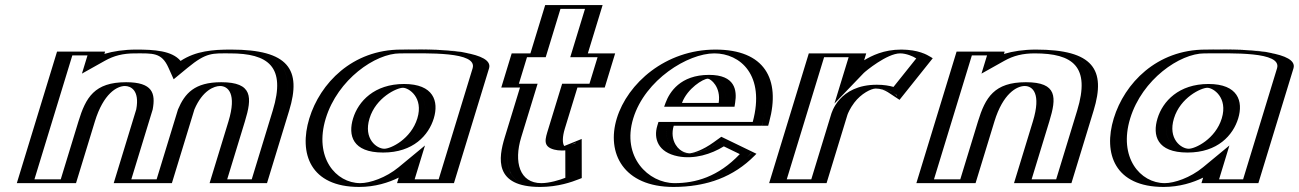

<svg xmlns="http://www.w3.org/2000/svg" viewBox="-20 -724 5135 759"><path d="M255.5 0H71.5L230.5 -520H370.5L361.6 -491C402.6 -514 452.9 -528 517.9 -528C598.9 -528 656.3 -526 685.4 -461C764.3 -526 812.9 -528 893.9 -528C1085.9 -528 1150.8 -459 1098.2 -287L1010.5 0H833.5L908.1 -244C939 -345 923.9 -384 849.9 -384C788.9 -384 752 -358 723.5 -291L634.5 0H454.5L543.5 -291C556 -358 534.9 -384 473.9 -384C399.9 -384 361 -345 330.1 -244ZM708.7 -291.9 624.1 -15H474.1L558.7 -291.9C572.3 -364.9 546.7 -399 478.5 -399C394.4 -399 346.8 -347.8 315.1 -244L245.1 -15H91.1L240.9 -505H350.9L338 -462.7L366.2 -478.6C403.7 -499.6 450.4 -513 513.3 -513C594.8 -513 644.2 -511.1 670.7 -452L677.2 -437.5L693.5 -450.9C767.5 -512 808.3 -513 889.3 -513C1076.5 -513 1133.2 -450.5 1083.2 -287L1000.1 -15H853.1L923.1 -244C954.8 -347.8 938.6 -399 854.5 -399C786.3 -399 739.8 -364.9 708.7 -291.9ZM558.7 -291.9 474.1 -15H624.1L708.7 -291.9C739.8 -364.9 786.3 -399 854.5 -399C938.6 -399 954.8 -347.8 923.1 -244L853.1 -15H1000.1L1083.2 -287C1133.2 -450.5 1076.5 -513 889.3 -513C808.3 -513 767.5 -512 693.5 -450.9L677.2 -437.5L670.7 -452C644.2 -511.1 594.8 -513 513.3 -513C450.4 -513 403.7 -499.6 366.2 -478.6L338 -462.7L350.9 -505H240.9L91.1 -15H245.1L315.1 -244C346.8 -347.8 394.4 -399 478.5 -399C546.7 -399 572.3 -364.9 558.7 -291.9ZM255.5 0 330.1 -244C360.9 -344.8 400.3 -384 473.9 -384C534.6 -384 555.9 -357.7 543.5 -291L454.5 0H634.5L723.5 -291C751.8 -357.7 789.3 -384 849.9 -384C923.5 -384 938.9 -344.8 908.1 -244L833.5 0H1010.5L1098.2 -287C1150.8 -458.8 1085.8 -528 893.9 -528C813.1 -528 764.1 -525.8 685.4 -461C656.4 -525.9 598.8 -528 517.9 -528C452.9 -528 402.6 -514 361.6 -491L370.5 -520H230.5L71.5 0ZM683.6 -291.3 599.1 -15H499.1L583.6 -291.3C595.4 -354.9 584 -399 478.5 -399C353.1 -399 319 -338.6 290.1 -244L220.1 -15H116.1L265.9 -505H325.9L303.9 -433L394.4 -483.7C430.6 -504 466.5 -513 513.3 -513C584.1 -513 618.6 -517.3 645.7 -456.9L666.5 -410.6L721.8 -456.2C796.7 -517.9 819.9 -513 889.3 -513C1040.2 -513 1111.5 -461.1 1058.2 -287L975.1 -15H878.1L948.1 -244C977 -338.6 979.9 -399 854.5 -399C749 -399 710.6 -354.9 683.6 -291.3ZM518.6 -291.6 429.5 0H659.5L748.6 -291.6C781 -367.6 827.6 -384 849.9 -384C881.3 -384 916.8 -354.2 883.1 -244L808.5 0H1035.5L1123.2 -287C1172.6 -448.4 1121.5 -528 893.9 -528C822.1 -528 755.2 -523.2 693.9 -483.2C659.4 -524.1 588.9 -528 517.9 -528C470.3 -528 426.8 -521.3 392.7 -510.9L395.5 -520H205.5L46.5 0H280.5L355.1 -244C388.8 -354.2 442.5 -384 473.9 -384C496.1 -384 532.9 -367.9 518.6 -291.6Z M1415.8 -256C1437.5 -327 1505.8 -377 1572.8 -377C1638.8 -377 1676.5 -327 1654.8 -256C1633.4 -186 1568.1 -136 1499.1 -136C1427.1 -136 1394.4 -186 1415.8 -256ZM1888.3 -454 1749.5 0H1574.5L1592.2 -58C1541.4 -16 1469.9 15 1399.9 15C1249.9 15 1181.9 -106 1227.8 -256C1273.6 -406 1415.9 -528 1565.9 -528C1634.9 -528 1914.4 -541 1888.3 -454ZM1400.8 -256C1377 -178.3 1414.5 -121 1494.5 -121C1571.5 -121 1646 -178.1 1669.8 -256C1694 -335.1 1651.4 -392 1577.3 -392C1502.4 -392 1425 -335.2 1400.8 -256ZM1873.3 -454C1887.6 -501.6 1736.5 -514.3 1621.4 -513.6C1596.1 -513.5 1575 -513 1561.3 -513C1420.5 -513 1286.5 -399 1242.8 -256C1199.1 -113 1263.6 0 1404.5 0C1470.1 0 1537.2 -29.2 1584.2 -68.1L1619.1 -96.9L1594.1 -15H1739.1ZM1400.8 -256C1425 -335.2 1502.4 -392 1577.3 -392C1651.4 -392 1694 -335.1 1669.8 -256C1646 -178.1 1571.5 -121 1494.5 -121C1414.5 -121 1377 -178.3 1400.8 -256ZM1873.3 -454 1739.1 -15H1594.1L1619.1 -96.9L1584.2 -68.1C1537.2 -29.2 1470.1 0 1404.5 0C1263.6 0 1199.1 -113 1242.8 -256C1286.5 -399 1420.5 -513 1561.3 -513C1575 -513 1596.1 -513.5 1621.4 -513.6C1736.5 -514.3 1887.6 -501.6 1873.3 -454ZM1415.8 -256C1394.4 -186.1 1427.2 -136 1499.1 -136C1568 -136 1633.4 -186.1 1654.8 -256C1676.5 -327 1638.7 -377 1572.8 -377C1505.8 -377 1437.5 -327 1415.8 -256ZM1565.9 -528C1415.9 -528 1273.6 -406 1227.8 -256C1181.9 -106 1249.9 15 1399.9 15C1469.9 15 1541.4 -16 1592.2 -58L1574.5 0H1749.5L1888.3 -454C1913.4 -537.6 1676 -528 1565.9 -528ZM1375.8 -256C1355.5 -189.6 1372.4 -121 1494.5 -121C1613.9 -121 1674.5 -189.6 1694.8 -256C1715.4 -323.6 1694 -392 1577.3 -392C1459.9 -392 1396.4 -323.6 1375.8 -256ZM1848.3 -454 1714.1 -15H1619.1L1660 -148.9L1555.8 -62.8C1505.4 -21.2 1442 0 1404.5 0C1307.1 0 1220.6 -101.7 1267.8 -256C1315 -410.3 1464 -513 1561.3 -513C1669.6 -513 1868.5 -521.2 1848.3 -454ZM1440.8 -256C1466 -338.6 1548.4 -377 1572.8 -377C1596 -377 1655 -338.6 1629.8 -256C1604.9 -174.6 1525.5 -136 1499.1 -136C1469.5 -136 1415.9 -174.7 1440.8 -256ZM1913.3 -454C1932.4 -517.8 1737.1 -529.3 1625.3 -528.6C1599.2 -528.5 1577.3 -528 1565.9 -528C1372.5 -528 1245.2 -394.7 1202.8 -256C1160.4 -117.3 1206.6 15 1399.9 15C1462.9 15 1516.6 -2.3 1556.2 -21.9L1549.5 0H1774.5Z M2101.8 -513 2160.2 -704H2337.2L2278.8 -513H2386.8L2345.6 -378H2237.6L2187.7 -215C2173.1 -167 2178 -144 2206 -144C2229 -144 2254.9 -160 2254.9 -160L2255.2 -17C2255.2 -17 2188.4 15 2115.4 15C1974.4 15 1972.5 -90 2000.3 -181L2060.6 -378H1986.6L2027.8 -513ZM2112.3 -498H2038.3L2006.2 -393H2080.2L2015.3 -181C1988.4 -92.9 1990.4 0 2120 0C2169.8 0 2216.1 -15.5 2239.5 -24.8L2239.3 -137.6C2230.7 -134.1 2215.4 -129 2201.4 -129C2160 -129 2158 -166.8 2172.7 -215L2227.2 -393H2335.2L2367.3 -498H2259.3L2317.6 -689H2170.6ZM2112.3 -498 2170.6 -689H2317.6L2259.3 -498H2367.3L2335.2 -393H2227.2L2172.7 -215C2158 -166.8 2160 -129 2201.4 -129C2215.4 -129 2230.7 -134.1 2239.3 -137.6L2239.5 -24.8C2216.1 -15.5 2169.8 0 2120 0C1990.4 0 1988.4 -92.9 2015.3 -181L2080.2 -393H2006.2L2038.3 -498ZM2101.8 -513H2027.8L1986.6 -378H2060.6L2000.3 -181C1972.5 -90.1 1974.6 15 2115.4 15C2168.3 15 2216.8 -1.4 2241.5 -11.1L2255.2 -16.6L2254.9 -158.4L2237.1 -151.2C2229.9 -148.3 2216.4 -144 2206 -144C2178.3 -144 2173.1 -167.1 2187.7 -215L2237.6 -378H2345.6L2386.8 -513H2278.8L2337.2 -704H2160.2ZM2137.3 -498 2195.6 -689H2292.6L2234.3 -498H2342.3L2310.2 -393H2202.2L2147.7 -215C2135.6 -175.3 2123.8 -145.2 2170.4 -132.7C2178.9 -130.4 2190.1 -129 2201.4 -129C2205.9 -129 2214.3 -129.5 2214.7 -129.5L2214.9 -21.2C2193 -12.4 2151.5 0 2120 0C2033.9 0 2010.5 -83.3 2040.3 -181L2105.2 -393H2031.2L2063.3 -498ZM2076.8 -513H2002.8L1961.6 -378H2035.6L1975.3 -181C1950.5 -99.6 1931.3 15 2115.4 15C2187.1 15 2242.4 -5.4 2267.3 -15.2L2279.8 -20.1L2279.5 -174.7L2211.1 -147C2210.8 -146.9 2210.6 -146.8 2210.6 -146.8C2202.5 -157.8 2203.3 -184.1 2212.7 -215L2262.6 -378H2370.6L2411.8 -513H2303.8L2362.2 -704H2135.2Z M2650.9 -317C2668.3 -364 2717.3 -413 2778.3 -413C2830.3 -413 2854.4 -371 2845.9 -317ZM2837.9 -173C2690.3 -60 2592.1 -141 2618.4 -227H2991.4C3049.8 -418 2964.4 -528 2808.4 -528C2653.4 -528 2489.1 -406 2443.3 -256C2397.7 -107 2487.4 15 2642.4 15C2756.4 15 2861.7 -22 2949.4 -119ZM2630.3 -302 2636.2 -318C2655.8 -370.8 2712.3 -428 2782.9 -428C2844.2 -428 2870.7 -378.2 2861.4 -319.2L2858.7 -302ZM2835.8 -155.3C2729.7 -79 2643.5 -94.7 2611.6 -146.8C2598.1 -168.9 2594.3 -197.3 2603.4 -227L2608 -242H2980.7C3027.6 -415.4 2948.1 -513 2803.8 -513C2656.7 -513 2501.4 -397.2 2458.3 -256C2415.4 -115.8 2499.8 0 2647 0C2751.7 0 2844.5 -30.9 2925.1 -112.1ZM2630.3 -302H2858.7L2861.4 -319.2C2870.7 -378.2 2844.2 -428 2782.9 -428C2712.3 -428 2655.8 -370.8 2636.2 -318ZM2835.8 -155.3 2925.1 -112.1C2844.5 -30.9 2751.7 0 2647 0C2499.8 0 2415.4 -115.8 2458.3 -256C2501.4 -397.2 2656.7 -513 2803.8 -513C2948.1 -513 3027.6 -415.4 2980.7 -242H2608L2603.4 -227C2594.3 -197.3 2598.1 -168.9 2611.6 -146.8C2643.5 -94.7 2729.7 -79 2835.8 -155.3ZM2650.9 -317H2845.9C2854.4 -371 2830.2 -413 2778.3 -413C2717.3 -413 2668.3 -364 2650.9 -317ZM2829 -166.4 2838.1 -172.9 2949.9 -118.8 2934.8 -103.6C2849.3 -17.5 2750 15 2642.4 15C2487.4 15 2397.7 -107 2443.3 -256C2489.1 -406 2653.4 -528 2808.4 -528C2960.6 -528 3044.7 -423.1 2995.9 -242.5L2991.7 -227H2618.4C2610.6 -201.6 2613.7 -176.6 2625.8 -156.9C2653.8 -111.2 2729.9 -95 2829 -166.4ZM2605.4 -302H2883.6L2886.1 -317.8C2893.9 -367.1 2886.4 -428 2782.9 -428C2669.2 -428 2626.6 -359.6 2611 -317.4ZM2841.4 -145.4 2904.5 -114.8C2818.8 -24.3 2728.4 0 2647 0C2542.6 0 2436.8 -104 2483.3 -256C2530.1 -409.1 2699.5 -513 2803.8 -513C2906.2 -513 3005.9 -427 2955.7 -242H2583L2578.4 -227C2563.1 -176.9 2580.3 -121.8 2660.2 -106.1C2724.3 -93.6 2791.1 -114.3 2841.4 -145.4ZM2821 -317H2675.9C2697.3 -374.6 2760 -413 2778.3 -413C2788.6 -413 2831.1 -381.1 2821 -317ZM2800.4 -161C2758.5 -130.8 2723.2 -120 2709.5 -118.3C2700.4 -117.1 2670.3 -120.1 2651 -151.7C2638.6 -171.8 2634.8 -198.9 2643.4 -227H3016.7L3020.8 -242.2C3066.7 -411.9 3002.2 -528 2808.4 -528C2610.6 -528 2460.5 -394.2 2418.3 -256C2376.3 -118.9 2444.6 15 2642.4 15C2775.2 15 2880.7 -25.8 2962.6 -108.3L2970.3 -116.1L2831.5 -183.3Z M3379.3 -513 3356.7 -439C3356.7 -439 3441.9 -528 3542.9 -528C3608.9 -528 3645.1 -496 3645.1 -496L3525.3 -346C3525.3 -346 3500.8 -374 3441.8 -374C3349.8 -374 3309 -283 3305 -270L3222.5 0H3045.5L3202.3 -513ZM3359.8 -498 3326.3 -388.7 3366.8 -430.8C3367.8 -431.9 3447.4 -513 3538.3 -513C3580.5 -513 3610.3 -498.5 3623.7 -490.1L3526 -367.8C3510.8 -377.8 3486.4 -389 3446.4 -389C3340.9 -389 3294.7 -285.2 3290 -270L3212.1 -15H3065.1L3212.8 -498ZM3359.8 -498H3212.8L3065.1 -15H3212.1L3290 -270C3294.7 -285.2 3340.9 -389 3446.4 -389C3486.4 -389 3510.8 -377.8 3526 -367.8L3623.7 -490.1C3610.3 -498.5 3580.5 -513 3538.3 -513C3447.4 -513 3367.8 -431.9 3366.8 -430.8L3326.3 -388.7ZM3379.3 -513H3202.3L3045.5 0H3222.5L3305 -270C3309 -283 3349.8 -374 3441.8 -374C3478.9 -374 3500.9 -363.8 3514.8 -354.7L3526.2 -347.1L3645.7 -496.6L3634.7 -503.4C3620.1 -512.5 3588.5 -528 3542.9 -528C3442.8 -528 3358.6 -440.9 3356.7 -439ZM3334.8 -498 3278.7 -314.8 3394.5 -435.4C3400.4 -441.6 3486.5 -513 3538.3 -513C3562 -513 3589.3 -501.6 3602.1 -493L3512.1 -380.4C3495.4 -385.2 3473.9 -389 3446.4 -389C3295.6 -389 3266.7 -275.5 3265 -270L3187.1 -15H3090.1L3237.8 -498ZM3404.3 -513H3177.3L3020.5 0H3247.5L3330 -270C3331.6 -275.2 3340.6 -296.4 3357 -318.1C3384.2 -354.1 3423.8 -374 3441.8 -374C3460 -374 3476.6 -368.4 3490.4 -359.3L3535.9 -329.3L3667.2 -493.7L3658.9 -498.9C3644.6 -507.7 3609.2 -528 3542.9 -528C3473.1 -528 3425.8 -503.5 3396 -485.8Z M3811.5 0H3627.5L3786.5 -520H3926.5L3917.6 -491C3958.6 -514 4009.9 -528 4074.9 -528C4266.9 -528 4330.8 -459 4278.2 -287L4190.5 0H4013.5L4088.1 -244C4119 -345 4104.9 -384 4030.9 -384C3956.9 -384 3917 -345 3886.1 -244ZM3801.1 -15H3647.1L3796.9 -505H3906.9L3894 -462.7L3922.2 -478.6C3959.6 -499.5 4007.4 -513 4070.3 -513C4257.4 -513 4313.3 -450.6 4263.2 -287L4180.1 -15H4033.1L4103.1 -244C4134.8 -347.6 4119.8 -399 4035.5 -399C3951.5 -399 3902.9 -347.9 3871.1 -244ZM3801.1 -15 3871.1 -244C3902.9 -347.9 3951.5 -399 4035.5 -399C4119.8 -399 4134.8 -347.6 4103.1 -244L4033.1 -15H4180.1L4263.2 -287C4313.3 -450.6 4257.4 -513 4070.3 -513C4007.4 -513 3959.6 -499.5 3922.2 -478.6L3894 -462.7L3906.9 -505H3796.9L3647.1 -15ZM3811.5 0 3886.1 -244C3916.9 -344.8 3957.3 -384 4030.9 -384C4104.6 -384 4118.9 -344.8 4088.1 -244L4013.5 0H4190.5L4278.2 -287C4330.8 -458.8 4266.8 -528 4074.9 -528C4009.9 -528 3958.6 -514 3917.6 -491L3926.5 -520H3786.5L3627.5 0ZM3776.1 -15H3672.1L3821.9 -505H3881.9L3859.9 -433L3950.4 -483.7C3986.4 -503.9 4023.4 -513 4070.3 -513C4221.1 -513 4291.5 -461.2 4238.2 -287L4155.1 -15H4058.1L4128.1 -244C4157 -338.5 4161 -399 4035.5 -399C3910.3 -399 3875.1 -338.7 3846.1 -244ZM3836.5 0 3911.1 -244C3944.8 -354.2 3999.4 -384 4030.9 -384C4062.3 -384 4096.8 -354.1 4063.1 -244L3988.5 0H4215.5L4303.2 -287C4352.6 -448.4 4302.5 -528 4074.9 -528C4027.1 -528 3983.9 -521.4 3948.7 -510.8L3951.5 -520H3761.5L3602.5 0Z M4595.8 -256C4617.5 -327 4685.8 -377 4752.8 -377C4818.8 -377 4856.5 -327 4834.8 -256C4813.4 -186 4748.1 -136 4679.1 -136C4607.1 -136 4574.4 -186 4595.8 -256ZM5068.3 -454 4929.5 0H4754.5L4772.2 -58C4721.4 -16 4649.9 15 4579.9 15C4429.9 15 4361.9 -106 4407.8 -256C4453.6 -406 4595.9 -528 4745.9 -528C4814.9 -528 5094.4 -541 5068.3 -454ZM4580.8 -256C4557 -178.3 4594.5 -121 4674.5 -121C4751.5 -121 4826 -178.1 4849.8 -256C4874 -335.1 4831.4 -392 4757.3 -392C4682.4 -392 4605 -335.2 4580.8 -256ZM5053.3 -454C5067.6 -501.6 4916.5 -514.3 4801.4 -513.6C4776.1 -513.5 4755 -513 4741.3 -513C4600.5 -513 4466.5 -399 4422.8 -256C4379.1 -113 4443.6 0 4584.5 0C4650.1 0 4717.2 -29.2 4764.2 -68.1L4799.1 -96.9L4774.1 -15H4919.1ZM4580.8 -256C4605 -335.2 4682.4 -392 4757.3 -392C4831.4 -392 4874 -335.1 4849.8 -256C4826 -178.1 4751.5 -121 4674.5 -121C4594.5 -121 4557 -178.3 4580.8 -256ZM5053.3 -454 4919.1 -15H4774.1L4799.1 -96.9L4764.2 -68.1C4717.2 -29.2 4650.1 0 4584.5 0C4443.6 0 4379.1 -113 4422.8 -256C4466.5 -399 4600.5 -513 4741.3 -513C4755 -513 4776.1 -513.5 4801.4 -513.6C4916.5 -514.3 5067.6 -501.6 5053.3 -454ZM4595.8 -256C4574.4 -186.1 4607.2 -136 4679.1 -136C4748 -136 4813.4 -186.1 4834.8 -256C4856.5 -327 4818.7 -377 4752.8 -377C4685.8 -377 4617.5 -327 4595.8 -256ZM4745.9 -528C4595.9 -528 4453.6 -406 4407.8 -256C4361.9 -106 4429.9 15 4579.9 15C4649.9 15 4721.4 -16 4772.2 -58L4754.5 0H4929.5L5068.3 -454C5093.4 -537.6 4856 -528 4745.9 -528ZM4555.8 -256C4535.5 -189.6 4552.4 -121 4674.5 -121C4793.9 -121 4854.5 -189.6 4874.8 -256C4895.4 -323.6 4874 -392 4757.3 -392C4639.9 -392 4576.4 -323.6 4555.8 -256ZM5028.3 -454 4894.1 -15H4799.1L4840 -148.9L4735.8 -62.8C4685.4 -21.2 4622 0 4584.5 0C4487.1 0 4400.6 -101.7 4447.8 -256C4495 -410.3 4644 -513 4741.3 -513C4849.6 -513 5048.5 -521.2 5028.3 -454ZM4620.8 -256C4646 -338.6 4728.4 -377 4752.8 -377C4776 -377 4835 -338.6 4809.8 -256C4784.9 -174.6 4705.5 -136 4679.1 -136C4649.5 -136 4595.9 -174.7 4620.8 -256ZM5093.3 -454C5112.4 -517.8 4917.1 -529.3 4805.3 -528.6C4779.2 -528.5 4757.3 -528 4745.9 -528C4552.5 -528 4425.2 -394.7 4382.8 -256C4340.4 -117.3 4386.6 15 4579.9 15C4642.9 15 4696.6 -2.3 4736.2 -21.9L4729.5 0H4954.5Z"/></svg>

Font: Hussar Outliner
Style: Obl
Weight: 700
Foundry: Cannot Into Space Fonts
Version: Version 0.92